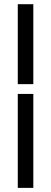

<svg xmlns="http://www.w3.org/2000/svg" viewBox="-20 -712 244 918"><path d="M65 186.3V-262.9H139.3V186.3ZM65 -309.7V-691.9H139.3V-309.7Z"/></svg>

Font: Playfair 5pt SemiExpanded Light
Style: Regular
Weight: 300
Width: 6
Designer: Claus Eggers Sørensen
Foundry: Claus Eggers Sørensen
Version: Version 2.203